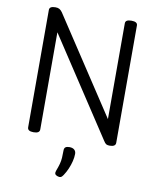

<svg xmlns="http://www.w3.org/2000/svg" viewBox="-120 -985 1131 1374"><g transform="rotate(10 445.5 -298.5)"><path d="M170 14Q126 14 126 -14V-867Q126 -881 137 -887.5Q148 -894 170 -894Q188 -894 199 -887.5Q210 -881 220 -867L678 -171V-867Q678 -881 689 -887.5Q700 -894 722 -894Q766 -894 766 -867V-14Q766 0 755 7Q744 14 723 14Q707 14 698 9Q689 4 678 -14L214 -720V-14Q214 0 203 7Q192 14 170 14ZM390 293Q378 288 375 279.5Q372 271 377 257Q389 226 395 203.5Q401 181 402.5 158Q404 135 404 105Q404 88 413.5 81Q423 74 442 74Q465 74 477.5 85Q490 96 490 115Q490 140 483 168.5Q476 197 464 225Q452 253 436 277Q426 293 416 296Q406 299 390 293Z"/></g></svg>

Font: Playwrite HR Lijeva
Style: Regular
Weight: 400
Designer: Veronika Burian, José Scaglione
Foundry: TypeTogether
Version: Version 1.002